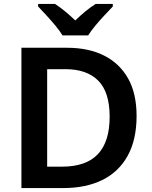

<svg xmlns="http://www.w3.org/2000/svg" viewBox="-20 -957 772 977"><path d="M675 -367Q675 -246 629.5 -164Q584 -82 500.5 -41Q417 0 301 0H89V-714H320Q431 -714 510 -674Q589 -634 632 -557.5Q675 -481 675 -367ZM538 -363Q538 -488 480 -546.5Q422 -605 313 -605H220V-109H296Q418 -109 478 -172.5Q538 -236 538 -363ZM298 -777Q284 -800 262 -826.5Q240 -853 216 -879Q192 -905 174 -924V-937H260Q286 -920 311.5 -899Q337 -878 363 -853Q389 -878 415 -899.5Q441 -921 467 -937H554V-924Q536 -905 512 -879.5Q488 -854 465.5 -827Q443 -800 429 -777Z"/></svg>

Font: Noto Sans Syriac Eastern SemiBold
Style: Regular
Weight: 600
Designer: Patrick Giasson and the Monotype Design Team
Foundry: Monotype Imaging Inc.
Version: Version 3.001